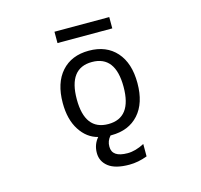

<svg xmlns="http://www.w3.org/2000/svg" viewBox="-127 -843 1254 1200"><g transform="rotate(-15 500.0 -243.0)"><path d="M352.5 -260.7Q352.5 -60.5 503.9 -60.5Q655.3 -60.5 655.3 -261.2Q655.3 -461.9 503.9 -461.9Q352.5 -461.9 352.5 -260.7ZM327.1 -631.8V-705.1H681.6V-631.8ZM565.4 218.8Q474.6 218.8 430.7 184.6Q386.7 150.4 386.7 95.7Q386.7 41 420.9 1Q350.6 -16.6 306.2 -85.4Q261.7 -154.3 261.7 -260.7Q261.7 -390.6 326.2 -462.9Q390.6 -535.2 503.4 -535.2Q616.2 -535.2 680.7 -462.9Q745.1 -390.6 745.1 -261.2Q745.1 -131.8 680.7 -60.1Q616.2 11.7 503.9 11.7H498Q471.7 41 472.7 78.1Q472.7 146.5 573.2 146.5Q624 146.5 681.6 116.2V196.3Q622.1 218.8 565.4 218.8Z"/></g></svg>

Font: Gen Shin Gothic Monospace Regular
Style: Regular
Weight: 400
Designer: [Source Han Sans]
Ryoko NISHIZUKA  (kana & ideographs); Paul D. Hunt (Latin, Greek & Cyrillic); Wenlong ZHANG  (bopomofo
Version: Version 1.002.20150607